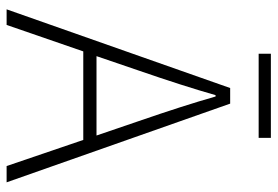

<svg xmlns="http://www.w3.org/2000/svg" viewBox="-146 -672 819 566"><g transform="rotate(90 263.0 -389.5)"><path d="M188 -388 146 -265H380L338 -388Q292 -521 265 -616H261Q234 -521 188 -388ZM8 0 240 -659H286L518 0H470L393 -226H132L54 0ZM139 -743V-779H387V-743Z"/></g></svg>

Font: Toshiba Sans Light
Style: Regular
Weight: 300
Designer: Paul D. Hunt
Foundry: Toshiba Corporation
Version: Version 2.020;PS 2.0;hotconv 1.0.86;makeotf.lib2.5.63406